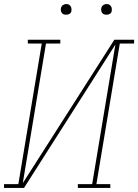

<svg xmlns="http://www.w3.org/2000/svg" viewBox="-38 -932 685 952"><path d="M-18 0V-19H53L169 -716H100V-735H261V-716H190L75 -24L529 -735H627V-716H556L440 -19H509V0H348V-19H419L534 -711L81 0ZM490 -859Q484 -859 478 -861Q472 -863 468.5 -868Q465 -873 464 -879Q463 -885 464 -891Q465 -896 467.5 -900Q470 -904 473.5 -906.5Q477 -909 481.5 -910.5Q486 -912 490 -912Q497 -912 502.5 -909.5Q508 -907 511.5 -902Q515 -897 516 -891Q517 -885 516 -879Q516 -874 513.5 -870Q511 -866 507 -863.5Q503 -861 499 -860Q495 -859 490 -859ZM290 -859Q284 -859 278 -861Q272 -863 268.5 -868Q265 -873 264 -879Q263 -885 264 -891Q265 -896 267.5 -900Q270 -904 273.5 -906.5Q277 -909 281.5 -910.5Q286 -912 290 -912Q297 -912 302.5 -909.5Q308 -907 311.5 -902Q315 -897 316 -891Q317 -885 316 -879Q316 -874 313.5 -870Q311 -866 307 -863.5Q303 -861 299 -860Q295 -859 290 -859Z"/></svg>

Font: Iosevka Slab ThExObl
Style: Regular
Weight: 100
Width: 7
Italic angle: -9°
Monospace: yes
Designer: Belleve Invis
Foundry: Belleve Invis
Version: Version 11.1.1; ttfautohint (v1.8.3)